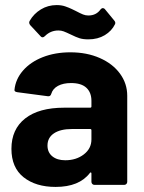

<svg xmlns="http://www.w3.org/2000/svg" viewBox="-20 -728 568 756"><path d="M481 -351V-12Q481 -7 477.5 -3.5Q474 0 469 0H352Q347 0 343.5 -3.5Q340 -7 340 -12V-45Q340 -48 338 -49Q336 -50 334 -47Q292 8 199 8Q121 8 73 -30Q25 -68 25 -142Q25 -219 79 -261.5Q133 -304 233 -304H335Q340 -304 340 -309V-331Q340 -364 320 -382.5Q300 -401 260 -401Q229 -401 208.5 -390Q188 -379 182 -359Q179 -348 169 -349L48 -365Q36 -367 37 -374Q41 -416 70.5 -450Q100 -484 148.5 -503Q197 -522 257 -522Q322 -522 373 -499.5Q424 -477 452.5 -438Q481 -399 481 -351ZM340 -179V-215Q340 -220 335 -220H263Q218 -220 192.5 -203Q167 -186 167 -155Q167 -128 186 -112.5Q205 -97 237 -97Q280 -97 310 -120Q340 -143 340 -179ZM261 -591Q240 -601 230.5 -604.5Q221 -608 210 -608Q179 -608 157 -586Q152 -581 148 -581Q143 -581 140 -585L99 -629Q92 -638 97 -646Q113 -674 141 -691Q169 -708 203 -708Q222 -708 236.5 -703Q251 -698 262.5 -692.5Q274 -687 278 -685Q297 -675 307 -671Q317 -667 328 -667Q359 -667 376 -691Q380 -696 385 -696Q390 -696 393 -692L430 -647Q436 -640 433 -633Q420 -606 392.5 -589.5Q365 -573 328 -573Q307 -573 293 -577.5Q279 -582 261 -591Z"/></svg>

Font: UMi
Style: Bold
Weight: 700
Designer: Peter Middis
Foundry: We Are UMi
Version: Version 1.0